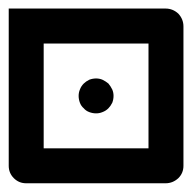

<svg xmlns="http://www.w3.org/2000/svg" viewBox="-20 -420 440 440"><path d="M0 -400.4Q120.1 -400.4 359.4 -400.4Q376 -400.4 388.7 -388.7Q400.4 -376 400.4 -359.4Q400.4 -252.9 400.4 -40Q400.4 -23.4 388.7 -11.7Q376 0 359.4 0Q252.9 0 40 0Q23.4 0 11.7 -11.7Q0 -23.4 0 -40Q0 -129.9 0 -219.7Q0 -310.5 0 -400.4ZM320.3 -80.1Q320.3 -160.2 320.3 -320.3Q240.2 -320.3 80.1 -320.3Q80.1 -240.2 80.1 -80.1Q139.6 -80.1 200.2 -80.1Q259.8 -80.1 320.3 -80.1ZM228.5 -171.9Q222.7 -166 214.8 -163.1Q208 -160.2 200.2 -160.2Q192.4 -160.2 184.6 -163.1Q176.8 -166 171.9 -171.9Q166 -176.8 163.1 -184.6Q160.2 -192.4 160.2 -200.2Q160.2 -208 163.1 -214.8Q166 -222.7 171.9 -228.5Q176.8 -233.4 184.6 -237.3Q192.4 -240.2 200.2 -240.2Q208 -240.2 214.8 -237.3Q222.7 -233.4 228.5 -228.5Q233.4 -222.7 237.3 -214.8Q240.2 -208 240.2 -200.2Q240.2 -192.4 237.3 -184.6Q233.4 -176.8 228.5 -171.9Z"/></svg>

Font: Stray Robotalk
Style: Regular
Weight: 400
Designer: Faina Iasen
Version: Version 1.0